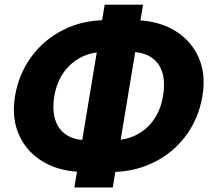

<svg xmlns="http://www.w3.org/2000/svg" viewBox="-20 -785 919 842"><path d="M351.6 -30.8Q247.6 -30.8 173.3 -73.2Q99.1 -115.7 64.5 -190.9Q29.8 -266.1 45.9 -363.8Q62.5 -461.4 117.9 -536.6Q173.3 -611.8 258.1 -654.3Q342.8 -696.8 446.3 -696.8H562Q666 -696.8 740.5 -654.3Q814.9 -611.8 849.6 -536.6Q884.3 -461.4 867.7 -363.8Q855.5 -290.5 820.8 -229.5Q786.1 -168.5 733.2 -124Q680.2 -79.6 612.5 -55.2Q544.9 -30.8 467.3 -30.8ZM361.8 -170.4H477.5Q533.2 -170.4 578.9 -193.8Q624.5 -217.3 654.8 -260.7Q685.1 -304.2 694.8 -363.8Q705.1 -423.3 691.9 -466.8Q678.7 -510.3 643.3 -533.7Q607.9 -557.1 552.2 -557.1H436.5Q380.9 -557.1 335.2 -533.7Q289.6 -510.3 259 -467Q228.5 -423.8 218.3 -363.8Q208.5 -304.2 221.9 -260.7Q235.4 -217.3 270.8 -193.8Q306.2 -170.4 361.8 -170.4ZM306.2 37.1 439 -764.6H607.4L474.6 37.1Z"/></svg>

Font: Inter 28pt ExtraBold
Style: Italic
Weight: 800
Italic angle: -9.3988°
Designer: Rasmus Andersson
Foundry: rsms
Version: Version 4.001;git-66647c0bb